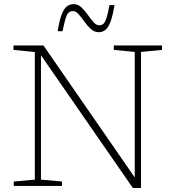

<svg xmlns="http://www.w3.org/2000/svg" viewBox="-20 -924 864 954"><path d="M153 -31.5V-665.5L47 -676V-698H196L658 -30L649.5 -3.5V-666L545.5 -676V-698H785V-676L680.5 -666V10H640L172.5 -665.5L183.5 -669.5V-31.5L288 -22V0H48.5V-22ZM549 -898.5Q539.5 -842 528 -813.2Q516.5 -784.5 502.2 -774.2Q488 -764 470.5 -764Q448.5 -764 431.2 -780Q414 -796 399.5 -816.5Q385 -837 371 -853Q357 -869 342 -869Q330 -869 321.8 -862Q313.5 -855 306.5 -833.8Q299.5 -812.5 291 -769H266.5Q275.5 -825.5 287.2 -854.2Q299 -883 313.5 -893.2Q328 -903.5 345.5 -903.5Q367.5 -903.5 384.5 -887.5Q401.5 -871.5 416 -850.8Q430.5 -830 444.2 -814.2Q458 -798.5 473 -798.5Q485 -798.5 493.5 -805.5Q502 -812.5 509 -834Q516 -855.5 524 -898.5Z"/></svg>

Font: Newsreader 9pt ExtraLight
Style: Regular
Weight: 250
Designer: Hugues Gentile
Foundry: Production Type
Version: Version 1.003